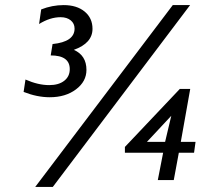

<svg xmlns="http://www.w3.org/2000/svg" viewBox="-20 -711 884 758"><path d="M134.3 -616.2 142.6 -673.8Q186 -690.9 231.4 -690.9Q283.2 -690.9 314.2 -665.3Q345.2 -639.6 345.2 -597.2Q345.2 -540.5 271.5 -514.2Q321.3 -492.2 321.3 -435.1Q321.3 -389.2 280 -358.2Q238.8 -327.1 176.3 -327.1Q126.5 -327.1 73.2 -348.1L80.6 -397Q130.4 -375 174.3 -375Q211.9 -375 233.6 -392.1Q255.4 -409.2 255.4 -438Q255.4 -492.2 180.2 -492.2L187.5 -537.1Q274.4 -545.9 274.4 -598.1Q274.4 -618.2 259.3 -630.6Q244.1 -643.1 219.2 -643.1Q177.7 -643.1 134.3 -616.2ZM730.5 -690.9 188.5 26.9H119.1L662.1 -690.9ZM731 -359.9 693.8 -150.9H752L746.1 -107.9H686L666 0H603L624 -107.9H473.1V-130.9L689.9 -359.9ZM560.1 -150.9H631.8L656.2 -253.9Z"/></svg>

Font: Myanmar Pyu Pro
Style: Regular
Weight: 400
Designer: Khon Soe Zaw Thu
Foundry: PaOh Unicode
Version: Version 2.00 April 29, 2017